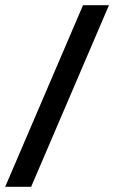

<svg xmlns="http://www.w3.org/2000/svg" viewBox="-20 -720 440 740"><path d="M0 0 300 -700H400L100 0Z"/></svg>

Font: Cuprum Medium
Style: Regular
Weight: 500
Designer: Jovanny Lemonad
Foundry: Jovanny Lemonad
Version: Version 3.000